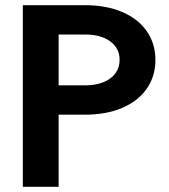

<svg xmlns="http://www.w3.org/2000/svg" viewBox="-20 -720 651 740"><path d="M68 -700H308Q389 -700 450.5 -674Q512 -648 545.5 -600Q579 -552 579 -489Q579 -426 545.5 -378Q512 -330 450.5 -304Q389 -278 308 -278H206V0H68ZM441 -489Q441 -534 405 -560.5Q369 -587 308 -587H206V-391H308Q348 -391 378 -403Q408 -415 424.5 -437Q441 -459 441 -489Z"/></svg>

Font: Uncut Sans Variable
Style: Regular
Weight: 400
Designer: Kasper Nordkvist
Foundry: UNCUT.wtf
Version: Version 1.303;Glyphs 3.1.2 (3151)